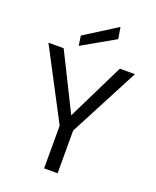

<svg xmlns="http://www.w3.org/2000/svg" viewBox="-167 -1028 915 1124"><g transform="rotate(20 290.0 -465.5)"><path d="M248 0V-266L20 -700H115L291 -346L465 -700H559L332 -266V0ZM193 -743 184 -804 385 -931 397 -859Z"/></g></svg>

Font: DM Sans
Style: Regular
Weight: 400
Designer: Colophon Foundry, Jonny Pinhorn
Foundry: Colophon Foundry
Version: Version 4.004; ttfautohint (v1.8.4.7-5d5b)